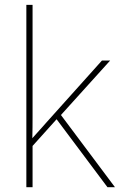

<svg xmlns="http://www.w3.org/2000/svg" viewBox="-20 -780 499 800"><path d="M89.8 0V-759.8H115.7V-293.9Q115.7 -272.5 115.5 -250Q115.2 -227.5 114.7 -204.1L144 -236.8Q149.9 -243.7 157 -251.2Q164.1 -258.8 171.9 -268.1L404.8 -527.8H439L233.9 -300.8L459 0H427.7L215.8 -283.2L115.7 -171.9V0Z"/></svg>

Font: Nokora Thin
Style: Regular
Weight: 100
Designer: Danh Hong
Version: Version 8.000; ttfautohint (v1.8.3)